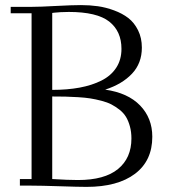

<svg xmlns="http://www.w3.org/2000/svg" viewBox="-20 -729 663 754"><path d="M22 -676.8V-702.1H104Q136.7 -702.1 200.2 -705.6Q263.7 -709 297.9 -709Q332.5 -709 364 -704.6Q395.5 -700.2 428 -688.2Q460.4 -676.3 483.9 -658.2Q507.3 -640.1 522.2 -610.1Q537.1 -580.1 537.1 -542Q537.1 -480.5 498.3 -439.5Q459.5 -398.4 393.1 -377Q482.4 -364.3 530.3 -314.7Q578.1 -265.1 578.1 -191.9Q578.1 -97.7 510 -46.4Q441.9 4.9 319.8 4.9Q288.1 4.9 214.1 2.4Q140.1 0 104 0H58.1V-25.9H104V-676.8ZM185.1 -25.9Q247.1 -22 286.1 -22Q390.6 -22 443.4 -65.2Q496.1 -108.4 496.1 -185.1Q496.1 -210.9 490.2 -232.4Q484.4 -253.9 474.9 -269.8Q465.3 -285.6 449.5 -298.1Q433.6 -310.5 417.7 -318.8Q401.9 -327.1 378.2 -333.3Q354.5 -339.4 334.7 -342.5Q314.9 -345.7 286.4 -347.4Q257.8 -349.1 236.6 -349.6Q215.3 -350.1 185.1 -350.1ZM185.1 -376Q244.6 -376 293 -385Q341.3 -394 378.7 -412.8Q416 -431.6 436.5 -463.1Q457 -494.6 457 -537.1Q457 -606.4 408.9 -644.3Q360.8 -682.1 250 -682.1Q233.9 -682.1 217.8 -681.2Q201.7 -680.2 193.4 -679.2L185.1 -678.2Z"/></svg>

Font: Dehuti Alt
Style: Book
Weight: 400
Version: Version 1.2